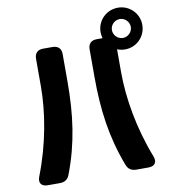

<svg xmlns="http://www.w3.org/2000/svg" viewBox="-98 -963 980 1101"><g transform="rotate(-10 392.0 -412.5)"><path d="M663 -636C730 -636 784 -690 784 -758C784 -825 730 -879 663 -879C595 -879 541 -825 541 -758C541 -745 543 -733 546 -722H512C480 -722 462 -704 462 -672V-513C462 -317 484 -156 549 15C559 42 578 54 606 54H677C714 54 730 31 716 -4C647 -181 617 -362 617 -513V-645C631 -639 647 -636 663 -636ZM51 -4C37 31 53 54 90 54H161C189 54 208 42 218 15C283 -156 305 -317 305 -513V-672C305 -704 287 -722 255 -722H200C168 -722 150 -704 150 -672V-513C150 -362 120 -181 51 -4ZM607 -758C607 -788 632 -813 662 -813C692 -813 717 -788 717 -758C717 -728 692 -703 662 -703C632 -703 607 -728 607 -758Z"/></g></svg>

Font: コーポレート・ロゴ（ラウンド）ver3 Bold
Style: Regular
Weight: 700
Designer: [KANA_main] LOGOTYPE.JP [Source Han Sans] Ryoko NISHIZUKA 西塚涼子 (kana, bopomofo & ideographs); Paul D. Hunt (Latin, Greek
Version: Version 12.001;FEAKit 1.0